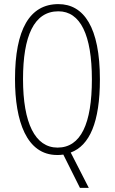

<svg xmlns="http://www.w3.org/2000/svg" viewBox="-20 -744 559 934"><path d="M466 -358C466 -611 388 -724 264 -724C125 -724 53 -602 53 -359C53 -155 109 10 258 10C267 10 276 10 288 8L369 170H412L324 -2C416 -36 466 -150 466 -358ZM92 -359C92 -568 145 -689 264 -689C371 -689 427 -574 427 -358C427 -142 373 -26 260 -26C151 -26 92 -145 92 -359Z"/></svg>

Font: Noto Sans Myanmar ExtraCondensed ExtraLight
Style: Regular
Weight: 200
Width: 2
Designer: Monotype Design Team
Foundry: Monotype Imaging Inc.
Version: Version 2.107